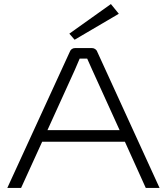

<svg xmlns="http://www.w3.org/2000/svg" viewBox="-20 -927 823 947"><path d="M348 -731 566 -859 527 -907 322 -761ZM596 -228 699 0H767L460 -671C456 -683 445 -690 433 -690H351C338 -690 328 -683 324 -671L16 0H84L188 -228ZM570 -285H214L349 -582L373 -638H410C418 -620 426 -601 435 -582Z"/></svg>

Font: Exo 2 Light Expanded
Style: Regular
Weight: 300
Width: 7
Designer: Natanael Gama
Version: Version 1.001;PS 001.001;hotconv 1.0.70;makeotf.lib2.5.58329